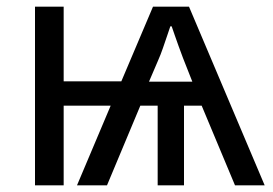

<svg xmlns="http://www.w3.org/2000/svg" viewBox="-20 -556 820 576"><path d="M547 -536 774 0H685L585 -239H532V0H453V-239H401L301 0H211L312 -239H171V0H85V-536H171V-312H344L439 -536ZM491 -477Q487 -465 481 -447.5Q475 -430 468.5 -411Q462 -392 454 -374L427 -311H557L529 -382Q522 -401 515.5 -418.5Q509 -436 504 -451Q499 -466 495 -477Z"/></svg>

Font: Noto Sans Ambassadori
Style: Regular
Weight: 400
Designer: Monotype Design Team
Foundry: Monotype Imaging Inc.
Version: Version 2.013